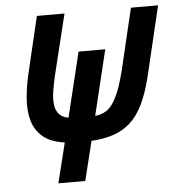

<svg xmlns="http://www.w3.org/2000/svg" viewBox="-51 -741 731 789"><g transform="rotate(-5 315.0 -346.5)"><path d="M158 0 199 -165Q140 -173 108.5 -200.5Q77 -228 66 -268Q55 -308 58.5 -355.5Q62 -403 73 -452L130 -693H244L182 -440Q176 -413 171 -384Q166 -355 167.5 -330Q169 -305 182 -287.5Q195 -270 223 -265L288 -532H398L333 -263Q359 -265 380.5 -279Q402 -293 421 -330.5Q440 -368 458 -440L518 -693H630L562 -407Q545 -337 522 -290.5Q499 -244 468 -217Q437 -190 397.5 -177.5Q358 -165 309 -162L269 0Z"/></g></svg>

Font: Ubuntu Sans Mono
Style: Italic
Weight: 400
Italic angle: -13.5°
Monospace: yes
Designer: Dalton Maag Ltd
Foundry: Dalton Maag Ltd
Version: Version 1.006